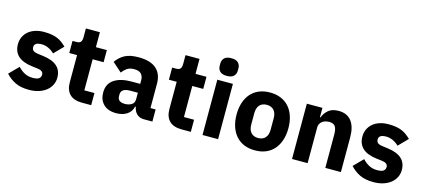

<svg xmlns="http://www.w3.org/2000/svg" viewBox="-59 -1249 3892 1761"><g transform="rotate(15 1887.5 -368.5)"><path d="M247 12Q171 12 119 -12.5Q67 -37 26 -82L113 -170Q141 -139 175 -121Q209 -103 252 -103Q296 -103 313 -116.5Q330 -130 330 -153Q330 -190 277 -197L220 -204Q43 -226 43 -366Q43 -404 57.5 -435.5Q72 -467 98.5 -489.5Q125 -512 162.5 -524.5Q200 -537 247 -537Q288 -537 319.5 -531.5Q351 -526 375.5 -515.5Q400 -505 420.5 -489.5Q441 -474 461 -455L376 -368Q351 -393 319.5 -407.5Q288 -422 255 -422Q217 -422 201 -410Q185 -398 185 -378Q185 -357 196.5 -345.5Q208 -334 240 -329L299 -321Q472 -298 472 -163Q472 -125 456 -93Q440 -61 410.5 -37.5Q381 -14 339.5 -1Q298 12 247 12Z M749 0Q672 0 632.5 -39Q593 -78 593 -153V-410H519V-525H556Q586 -525 597 -539.5Q608 -554 608 -581V-667H741V-525H845V-410H741V-115H837V0Z M1336 0Q1296 0 1269.5 -25Q1243 -50 1236 -92H1230Q1218 -41 1177 -14.5Q1136 12 1076 12Q997 12 955 -30Q913 -72 913 -141Q913 -224 973.5 -264.5Q1034 -305 1138 -305H1221V-338Q1221 -376 1201 -398.5Q1181 -421 1134 -421Q1090 -421 1064 -402Q1038 -383 1021 -359L933 -437Q965 -484 1013.5 -510.5Q1062 -537 1145 -537Q1257 -537 1313 -488Q1369 -439 1369 -345V-115H1418V0ZM1131 -91Q1168 -91 1194.5 -107Q1221 -123 1221 -159V-221H1149Q1062 -221 1062 -162V-147Q1062 -118 1080 -104.5Q1098 -91 1131 -91Z M1695 0Q1618 0 1578.5 -39Q1539 -78 1539 -153V-410H1465V-525H1502Q1532 -525 1543 -539.5Q1554 -554 1554 -581V-667H1687V-525H1791V-410H1687V-115H1783V0Z M1968 -581Q1923 -581 1902.5 -601.5Q1882 -622 1882 -654V-676Q1882 -708 1902.5 -728.5Q1923 -749 1968 -749Q2013 -749 2033.5 -728.5Q2054 -708 2054 -676V-654Q2054 -622 2033.5 -601.5Q2013 -581 1968 -581ZM1894 -525H2042V0H1894Z M2393 12Q2335 12 2289.5 -7Q2244 -26 2212.5 -62Q2181 -98 2164 -149Q2147 -200 2147 -263Q2147 -326 2164 -377Q2181 -428 2212.5 -463.5Q2244 -499 2289.5 -518Q2335 -537 2393 -537Q2451 -537 2496.5 -518Q2542 -499 2573.5 -463.5Q2605 -428 2622 -377Q2639 -326 2639 -263Q2639 -200 2622 -149Q2605 -98 2573.5 -62Q2542 -26 2496.5 -7Q2451 12 2393 12ZM2393 -105Q2437 -105 2461 -132Q2485 -159 2485 -209V-316Q2485 -366 2461 -393Q2437 -420 2393 -420Q2349 -420 2325 -393Q2301 -366 2301 -316V-209Q2301 -159 2325 -132Q2349 -105 2393 -105Z M2744 0V-525H2892V-436H2898Q2912 -477 2947 -507Q2982 -537 3044 -537Q3125 -537 3166.5 -483Q3208 -429 3208 -329V0H3060V-317Q3060 -368 3044 -392.5Q3028 -417 2987 -417Q2969 -417 2952 -412.5Q2935 -408 2921.5 -398Q2908 -388 2900 -373.5Q2892 -359 2892 -340V0Z M3518 12Q3442 12 3390 -12.5Q3338 -37 3297 -82L3384 -170Q3412 -139 3446 -121Q3480 -103 3523 -103Q3567 -103 3584 -116.5Q3601 -130 3601 -153Q3601 -190 3548 -197L3491 -204Q3314 -226 3314 -366Q3314 -404 3328.5 -435.5Q3343 -467 3369.5 -489.5Q3396 -512 3433.5 -524.5Q3471 -537 3518 -537Q3559 -537 3590.5 -531.5Q3622 -526 3646.5 -515.5Q3671 -505 3691.5 -489.5Q3712 -474 3732 -455L3647 -368Q3622 -393 3590.5 -407.5Q3559 -422 3526 -422Q3488 -422 3472 -410Q3456 -398 3456 -378Q3456 -357 3467.5 -345.5Q3479 -334 3511 -329L3570 -321Q3743 -298 3743 -163Q3743 -125 3727 -93Q3711 -61 3681.5 -37.5Q3652 -14 3610.5 -1Q3569 12 3518 12Z"/></g></svg>

Font: IBM Plex Sans Devanagari
Style: Bold
Weight: 700
Designer: Mike Abbink, Paul van der Laan, Pieter van Rosmalen, Erin McLaughlin
Foundry: Bold Monday
Version: Version 1.1